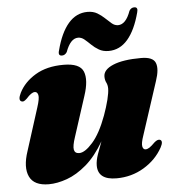

<svg xmlns="http://www.w3.org/2000/svg" viewBox="-51 -731 728 791"><g transform="rotate(-5 313.0 -335.0)"><path d="M591.5 -130Q605 -124 591 -98Q564 -49 512.8 -18.2Q461.5 12.5 399.5 12.5Q322.5 12.5 322.5 -47Q322.5 -67.5 331.5 -93.2Q340.5 -119 350.5 -145Q316 -85.5 275.8 -51Q235.5 -16.5 195 -2Q154.5 12.5 119.5 12.5Q58.5 12.5 40 -26.5Q21.5 -65.5 43.5 -131L99.5 -307Q111.5 -344 108.2 -357.5Q105 -371 94.5 -371Q80.5 -371 59.5 -347Q51 -339 46.2 -337.2Q41.5 -335.5 36.5 -337.5Q22.5 -343.5 37 -373Q58.5 -416 105.5 -444.2Q152.5 -472.5 222 -472.5Q289.5 -472.5 303.8 -437Q318 -401.5 297 -338L243.5 -172.5Q231 -135.5 234.2 -120Q237.5 -104.5 255.5 -104.5Q279 -104.5 311.2 -141Q343.5 -177.5 370 -249.5Q382.5 -284 389.8 -313.2Q397 -342.5 397 -359Q397 -373.5 391.5 -384.2Q386 -395 386 -409.5Q386 -438 427 -455.2Q468 -472.5 543 -472.5Q592 -472.5 602.2 -447Q612.5 -421.5 596 -373L524.5 -154Q513.5 -122.5 516.2 -109.2Q519 -96 529 -96Q536.5 -96 545 -101.5Q553.5 -107 568.5 -122Q582 -133.5 591.5 -130ZM412.5 -513Q389.5 -513 372.8 -522.8Q356 -532.5 342.8 -545.5Q329.5 -558.5 317.5 -568.5Q305.5 -578.5 291.5 -578.5Q260 -578.5 240 -523.5Q232 -511 219.5 -511Q202 -511 209 -533Q227.5 -605 260.2 -643Q293 -681 339.5 -681Q363 -681 379.8 -671Q396.5 -661 409.8 -648.2Q423 -635.5 435 -625.5Q447 -615.5 460.5 -615.5Q493 -615.5 512.5 -670.5Q520 -683 533 -683Q550 -683 543.5 -661Q524.5 -589 491.8 -551Q459 -513 412.5 -513Z"/></g></svg>

Font: Fraunces 72pt Black
Style: Italic
Weight: 900
Italic angle: -16°
Version: Version 1.000;[b76b70a41]